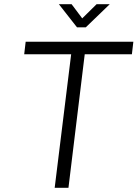

<svg xmlns="http://www.w3.org/2000/svg" viewBox="-20 -900 659 920"><path d="M612 -640H386L308 0H242L321 -640H96L103 -700H619ZM349 -769 262 -880H323L374 -812L443 -880H506L391 -769Z"/></svg>

Font: Kulim Park Light
Style: Italic
Weight: 300
Italic angle: -8°
Designer: Noponies / Dale Sattler
Foundry: Noponies
Version: Version 1.000; ttfautohint (v1.8.3)